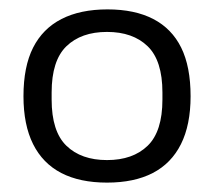

<svg xmlns="http://www.w3.org/2000/svg" viewBox="-20 -718 456 409"><path d="M208 -329Q150 -329 110.5 -349.5Q71 -370 50.5 -411Q30 -452 30 -513Q30 -576 50.5 -616.5Q71 -657 111 -677.5Q151 -698 209 -698Q267 -698 306.5 -677.5Q346 -657 366 -616.5Q386 -576 386 -513Q386 -452 365.5 -411Q345 -370 305.5 -349.5Q266 -329 208 -329ZM208 -377Q263 -377 294.5 -407.5Q326 -438 326 -506V-521Q326 -589 294.5 -619.5Q263 -650 208 -650Q153 -650 121.5 -619.5Q90 -589 90 -521V-506Q90 -438 121.5 -407.5Q153 -377 208 -377Z"/></svg>

Font: Archivo SemiExpanded Light
Style: Regular
Weight: 300
Width: 6
Designer: Hector Gatti
Foundry: Omnibus-Type
Version: Version 2.001